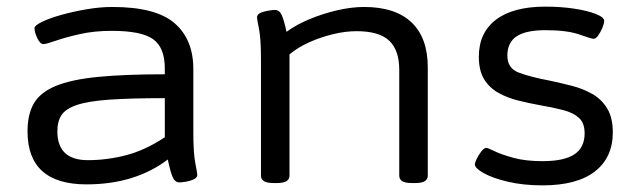

<svg xmlns="http://www.w3.org/2000/svg" viewBox="-20 -550 1918 579"><path d="M241 6Q63 6 63 -154Q63 -205 82 -238Q101 -271 147.5 -290.5Q194 -310 274.5 -318Q355 -326 477 -326V-343Q477 -407 441.5 -432Q406 -457 317 -457Q264 -457 220 -447Q176 -437 147.5 -427Q119 -417 111 -417Q101 -417 92.5 -435Q84 -453 84 -465Q84 -473 106.5 -484Q129 -495 164.5 -505Q200 -515 241 -522Q282 -529 319 -529Q450 -529 506.5 -480Q563 -431 563 -342V-152Q563 -89 569 -58Q575 -27 575 -23Q575 -14 564 -9Q553 -4 540.5 -2Q528 0 521 0Q507 0 500 -17.5Q493 -35 486 -69Q387 6 241 6ZM245 -67Q303 -67 360.5 -82Q418 -97 477 -136V-254Q374 -254 310 -249.5Q246 -245 212 -233.5Q178 -222 165.5 -203Q153 -184 153 -154Q153 -67 245 -67Z M806 2Q784 2 775.5 -4Q767 -10 767 -20V-371Q767 -433 761 -463Q755 -493 755 -497Q755 -507 766 -511.5Q777 -516 790 -518Q803 -520 809 -520Q823 -520 830 -503.5Q837 -487 844 -454Q874 -476 914 -492.5Q954 -509 997 -519Q1040 -529 1078 -529Q1172 -529 1221 -482.5Q1270 -436 1270 -347V-20Q1270 -10 1261.5 -4Q1253 2 1231 2H1223Q1201 2 1192.5 -4Q1184 -10 1184 -20V-339Q1184 -399 1153.5 -427.5Q1123 -456 1055 -456Q1022 -456 984.5 -447Q947 -438 912.5 -422.5Q878 -407 853 -386V-20Q853 -10 844.5 -4Q836 2 814 2Z M1616 9Q1558 9 1511.5 -2Q1465 -13 1438.5 -28Q1412 -43 1412 -54Q1412 -60 1418 -72Q1424 -84 1432 -94Q1440 -104 1447 -104Q1451 -104 1471.5 -94Q1492 -84 1528.5 -74Q1565 -64 1616 -64Q1681 -64 1712 -84.5Q1743 -105 1743 -148Q1743 -179 1726 -194.5Q1709 -210 1678.5 -218Q1648 -226 1607 -233Q1574 -239 1542 -247Q1510 -255 1483 -270Q1456 -285 1440 -311Q1424 -337 1424 -379Q1424 -451 1475.5 -490.5Q1527 -530 1625 -530Q1671 -530 1711 -524Q1751 -518 1776.5 -508Q1802 -498 1802 -487Q1802 -479 1796.5 -466Q1791 -453 1784 -443Q1777 -433 1770 -433Q1764 -433 1727 -446Q1690 -459 1625 -459Q1566 -459 1538 -440.5Q1510 -422 1510 -382Q1510 -344 1544.5 -331Q1579 -318 1637 -307Q1670 -300 1703.5 -291.5Q1737 -283 1765.5 -267Q1794 -251 1811 -223Q1828 -195 1828 -151Q1828 -75 1774 -33Q1720 9 1616 9Z"/></svg>

Font: Asap Expanded
Style: Regular
Weight: 400
Width: 7
Designer: Pablo Cosgaya
Foundry: Omnibus-Type
Version: Version 3.001; ttfautohint (v1.8.4.7-5d5b)